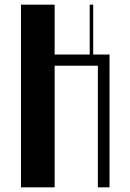

<svg xmlns="http://www.w3.org/2000/svg" viewBox="-20 -804 560 824"><path d="M70 -784H214.5V-570H365V-784H380V-570H450V0H400V-522H214.5V0H70Z"/></svg>

Font: Facade Sud
Style: Regular
Weight: 100
Designer: Éléonore Fines
Foundry: Velvetyne Type Foundry
Version: Version 1.001;Glyphs 3.2 (3202)